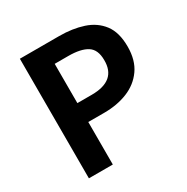

<svg xmlns="http://www.w3.org/2000/svg" viewBox="-168 -884 1002 1029"><g transform="rotate(-30 333.5 -370.0)"><path d="M91 0V-740H334Q416 -740 481.5 -718.5Q547 -697 585.5 -646.5Q624 -596 624 -508Q624 -424 585.5 -369.5Q547 -315 482.5 -289Q418 -263 338 -263H239V0ZM239 -380H328Q481 -380 479 -508Q479 -573 439.5 -598Q400 -623 323 -623H239Z"/></g></svg>

Font: Source Han Sans CN Bold
Style: Bold
Weight: 700
Designer: Ryoko NISHIZUKA 西塚涼子 (kana & ideographs); Paul D. Hunt (Latin, Greek & Cyrillic); Wenlong ZHANG 张文龙 (bopomofo); Sandoll 
Foundry: Adobe Systems Incorporated
Version: Version 1.00;May 30, 2023;FontCreator 11.5.0.2422 32-bit